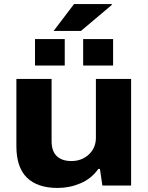

<svg xmlns="http://www.w3.org/2000/svg" viewBox="-20 -917 732 949"><path d="M245 -764 346 -897H532L533 -893L380 -764ZM153 -593V-724H300V-593ZM391 -593V-724H539V-593ZM265 12Q165 12 113 -39Q61 -90 61 -194V-527H235V-219Q235 -170 260.5 -145.5Q286 -121 333 -121Q384 -121 419 -153.5Q454 -186 454 -236V-527H628V0H486L474 -82H466Q432 -34 378 -11Q324 12 265 12Z"/></svg>

Font: Archivo SemiExpanded ExtraBold
Style: Regular
Weight: 800
Width: 6
Designer: Hector Gatti
Foundry: Omnibus-Type
Version: Version 2.001; ttfautohint (v1.8.3)